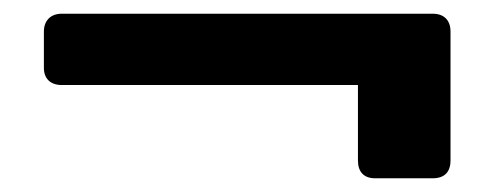

<svg xmlns="http://www.w3.org/2000/svg" viewBox="-20 -458 727 280"><path d="M44 -412V-359C44 -343 54 -334 70 -334H502V-224C502 -207 511 -198 527 -198H611C628 -198 637 -207 637 -224V-412C637 -428 628 -438 611 -438H70C54 -438 44 -428 44 -412Z"/></svg>

Font: Arvore Sans SemiBold
Style: Regular
Weight: 600
Designer: Jonny Pinhorn (Latin) Dan Schunck (customization for Arvore)
Version: Version 1.000;Glyphs 3.3 (3305)